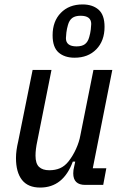

<svg xmlns="http://www.w3.org/2000/svg" viewBox="-20 -833 559 865"><path d="M212 -518 148 -197Q140 -160 140 -132Q140 -96 156 -81Q172 -66 202 -66Q229 -66 250 -75Q271 -84 288 -105Q308 -130 322.5 -162Q337 -194 342 -223L401 -518H486L398 -75H459L445 0H364Q310 0 310 -52Q310 -60 311 -67Q312 -74 314 -82L319 -105H308Q265 12 161 12Q106 12 79 -22.5Q52 -57 52 -121Q52 -138 54.5 -156.5Q57 -175 62 -196L127 -518ZM316 -573Q271 -573 244 -596.5Q217 -620 217 -674Q217 -737 254 -775Q291 -813 352 -813Q397 -813 424 -789.5Q451 -766 451 -712Q451 -649 414 -611Q377 -573 316 -573ZM325 -624Q349 -624 362.5 -634Q376 -644 382 -666Q387 -683 389 -700Q391 -717 391 -725Q391 -762 343 -762Q319 -762 305.5 -752Q292 -742 286 -720Q281 -703 279 -686Q277 -669 277 -661Q277 -624 325 -624Z"/></svg>

Font: IBM Plex Sans Condensed Text
Style: Italic
Weight: 450
Width: 3
Italic angle: -11°
Designer: Mike Abbink, Paul van der Laan, Pieter van Rosmalen
Foundry: Bold Monday
Version: Version 1.1